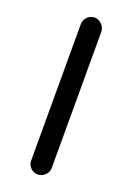

<svg xmlns="http://www.w3.org/2000/svg" viewBox="-136 -769 550 798"><g transform="rotate(20 139.0 -370.0)"><path d="M139 -23Q120 -23 107 -36.5Q94 -50 94 -68V-671Q94 -689 107 -703Q120 -717 139 -717Q157 -717 171 -703Q185 -689 185 -671V-68Q185 -50 171 -36.5Q157 -23 139 -23Z"/></g></svg>

Font: Huninn
Style: Regular
Weight: 400
Designer: justfont
Foundry: justfont
Version: Version 1.003